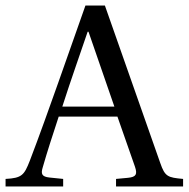

<svg xmlns="http://www.w3.org/2000/svg" viewBox="-47 -670 678 690"><path d="M-27 0H180V-27L131 -32C103 -35 99 -45 107 -70C123 -126 142 -184 164 -251H375L438 -71C447 -44 443 -34 413 -31L370 -27V0H611V-27C556 -32 546 -35 529 -84L330 -650H260L162 -372C133 -290 93 -178 60 -92C40 -41 32 -30 -27 -27ZM177 -287C207 -381 240 -473 268 -556H271L364 -287Z"/></svg>

Font: erewhon
Style: Regular
Weight: 400
Version: Version 1.0.0